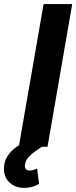

<svg xmlns="http://www.w3.org/2000/svg" viewBox="-74 -731 380 956"><path d="M285.6 -710.9 162.6 0H19.5L143.1 -710.9ZM61 -30.8 135.7 -1Q119.6 10.3 100.8 22.7Q82 35.2 67.6 51.5Q53.2 67.9 50.3 89.8Q48.8 102.5 54 110.1Q59.1 117.7 71.8 118.2Q82.5 118.7 92.3 115.2Q102.1 111.8 110.8 108.4L120.6 184.1Q104 194.8 84.7 199.7Q65.4 204.6 45.9 204.6Q2 204.1 -26.4 178Q-54.7 151.9 -54.2 107.4Q-53.7 72.8 -36.9 46.6Q-20 20.5 6.3 1.7Q32.7 -17.1 61 -30.8Z"/></svg>

Font: Roboto
Style: Bold Italic
Weight: 700
Italic angle: -12°
Designer: Christian Robertson
Foundry: Google
Version: Version 3.0